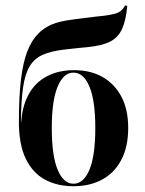

<svg xmlns="http://www.w3.org/2000/svg" viewBox="-20 -655 520 687"><path d="M242.7 11.3Q183.9 11.3 139.9 -12.9Q96 -37.1 71.8 -87.9Q47.6 -138.7 47.6 -218.5Q47.6 -310.5 55.2 -372.2Q62.9 -433.9 78.2 -472.6Q93.5 -511.3 117.7 -535.5Q138.7 -556.5 166.9 -568.1Q195.2 -579.8 243.5 -585.5Q263.7 -588.7 282.7 -590.7Q301.6 -592.7 320.2 -595.2Q338.7 -597.6 356.5 -599.2Q378.2 -602.4 391.5 -606Q404.8 -609.7 413.3 -616.9Q421.8 -624.2 427.4 -635.5L435.5 -633.9Q430.6 -581.5 416.5 -550.8Q402.4 -520.2 373 -505.6Q343.5 -491.1 292.7 -486.3Q279.8 -485.5 263.7 -483.5Q247.6 -481.5 232.7 -480.2Q217.7 -479 208.1 -477.4Q161.3 -471.8 131.9 -458.5Q102.4 -445.2 85.9 -417.3Q69.4 -389.5 62.5 -341.9Q55.6 -294.4 54.8 -220.2H59.7L55.6 -213.7Q58.9 -274.2 82.3 -316.9Q105.6 -359.7 147.6 -381.9Q189.5 -404 245.2 -404Q303.2 -404 346.4 -379.8Q389.5 -355.6 414.1 -309.7Q438.7 -263.7 438.7 -196.8Q438.7 -129.8 414.1 -83.1Q389.5 -36.3 345.6 -12.5Q301.6 11.3 242.7 11.3ZM242.7 2.4Q279 2.4 300 -47.6Q321 -97.6 321 -196.8Q321 -295.2 300 -345.2Q279 -395.2 242.7 -395.2Q207.3 -395.2 186.3 -345.2Q165.3 -295.2 165.3 -196.8Q165.3 -97.6 186.3 -47.6Q207.3 2.4 242.7 2.4Z"/></svg>

Font: Playfair 144pt SemiCondensed
Style: Bold
Weight: 700
Width: 4
Designer: Claus Eggers Sørensen
Foundry: Claus Eggers Sørensen
Version: Version 2.203